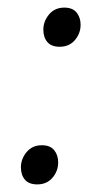

<svg xmlns="http://www.w3.org/2000/svg" viewBox="-20 -480 281 505"><path d="M78 5Q56 5 45.5 -7.5Q35 -20 35 -40Q35 -62 50 -80Q65 -98 90 -98Q112 -98 122.5 -85Q133 -72 133 -53Q133 -30 118 -12.5Q103 5 78 5ZM137 -357Q115 -357 104.5 -369.5Q94 -382 94 -402Q94 -424 109 -442Q124 -460 149 -460Q171 -460 181.5 -447Q192 -434 192 -415Q192 -392 177 -374.5Q162 -357 137 -357Z"/></svg>

Font: Spectral SC Light
Style: Italic
Weight: 300
Italic angle: -10°
Designer: Jean-Baptiste Levee
Foundry: Production Type
Version: Version 2.001